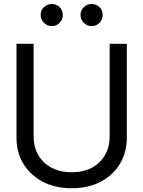

<svg xmlns="http://www.w3.org/2000/svg" viewBox="-20 -952 734 984"><path d="M542 -727.5H629.9V-246.1Q629.9 -171.4 595 -113Q560.1 -54.7 496.6 -21Q433.1 12.7 347.7 12.7Q262.2 12.7 198.5 -21Q134.8 -54.7 99.6 -113Q64.5 -171.4 64.5 -246.1V-727.5H152.3V-252.9Q152.3 -199.7 175.8 -158.2Q199.2 -116.7 243.2 -93Q287.1 -69.3 347.7 -69.3Q408.2 -69.3 451.7 -93Q495.1 -116.7 518.6 -158.2Q542 -199.7 542 -252.9ZM245.1 -818.4Q222.7 -817.9 205.3 -835.2Q188 -852.5 188.5 -875Q188 -899.4 205.3 -915.5Q222.7 -931.6 245.1 -931.6Q269.5 -931.6 285.6 -915.5Q301.8 -899.4 301.8 -875Q301.8 -852.5 285.6 -835.2Q269.5 -817.9 245.1 -818.4ZM449.2 -818.4Q426.8 -817.9 409.7 -835.2Q392.6 -852.5 392.6 -875Q392.6 -899.4 409.7 -915.5Q426.8 -931.6 449.2 -931.6Q473.6 -931.6 490 -915.5Q506.3 -899.4 505.9 -875Q506.3 -852.5 490 -835.2Q473.6 -817.9 449.2 -818.4Z"/></svg>

Font: Inter Tight
Style: Regular
Weight: 400
Designer: Rasmus Andersson
Foundry: rsms
Version: Version 3.002